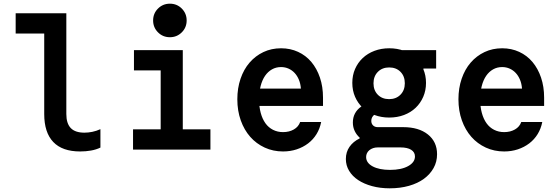

<svg xmlns="http://www.w3.org/2000/svg" viewBox="-20 -812 3040 1042"><path d="M340 -193V-740H65V-630H220V-193Q220 -93 269 -41.5Q318 10 415 10Q446 10 474 5Q502 0 525 -11V-111Q503 -101 481 -96.5Q459 -92 438 -92Q388 -92 364 -117Q340 -142 340 -193Z M702 0H1122V-110H972V-540H707V-430H852V-110H702ZM811 -701.1Q811 -663 837.4 -636.5Q863.8 -610 901.9 -610Q940 -610 966.5 -636.4Q993 -662.8 993 -700.9Q993 -739 966.6 -765.5Q940.2 -792 902.1 -792Q864 -792 837.5 -765.6Q811 -739.2 811 -701.1Z M1328 -237H1733V-282Q1733 -341.6 1716.3 -390.9Q1699.6 -440.1 1669.8 -475.6Q1640 -511 1597.8 -530.5Q1555.6 -550 1505.4 -550Q1453 -550 1409.7 -529.5Q1366.4 -509 1334.7 -472.5Q1303 -436 1285.5 -384.8Q1268 -333.5 1268 -273.3Q1268 -211 1286.6 -158.8Q1305.2 -106.6 1338.1 -69.3Q1371 -32 1416.7 -11Q1462.4 10 1516 10Q1555.6 10 1590.3 -1.5Q1625 -13 1652.5 -34Q1680 -55 1698 -84.5Q1716 -114 1723 -150H1609Q1600 -124 1574.8 -109.5Q1549.6 -95 1516 -95Q1486.2 -95 1461.6 -107.5Q1437 -120 1420.5 -143Q1404 -166 1395 -199Q1386 -232 1386 -272.7Q1386 -312.6 1394.5 -345.3Q1403 -378 1418.5 -400.5Q1434 -423 1456 -435.5Q1478 -448 1505 -448Q1527.5 -448 1546.2 -439.5Q1565 -431 1579 -416Q1593 -401 1602 -379.5Q1611 -358 1613 -331H1328Z M2278 -414V-440H2347V-540H2123ZM2057.6 -265Q1984 -265 1939.5 -233Q1895 -201 1895 -147Q1895 -122 1905 -101Q1915 -80 1932 -65V-60.8Q1897 -44 1877 -15.5Q1857 13 1857 51Q1857 85.6 1874.5 114.8Q1891.9 144 1923.6 165.1Q1955.4 186.2 1999.3 198.1Q2043.2 210 2095 210Q2152 210 2199.5 196.5Q2247 183 2280.5 158.5Q2314 134 2333 100.1Q2352 66.2 2352 25Q2352 -42.5 2302.3 -82.3Q2252.7 -122 2168 -122H2030Q2014 -122 2004.5 -131.5Q1995 -141 1995 -156Q1995 -177.6 2014 -191.3Q2033 -205 2064 -205L2062 -226L2061 -240ZM2030 -12H2153Q2191 -12 2211.5 1Q2232 14 2232 37Q2232 69 2195 89.5Q2158 110 2096.8 110Q2038 110 2002.5 91Q1967 71.9 1967 40Q1967 29 1971.5 19.5Q1976 10 1984.7 2.9Q1993.4 -4.1 2004.9 -8.1Q2016.3 -12 2030 -12ZM1892 -362.2Q1892 -321 1907 -286.5Q1922 -252 1948.7 -226.9Q1975.4 -201.7 2012.4 -187.9Q2049.5 -174 2092 -174Q2136 -174 2172.6 -187.9Q2209.2 -201.7 2235.6 -226.9Q2262 -252 2277 -286.6Q2292 -321.2 2292 -362.1Q2292 -403 2277 -437.5Q2262 -472 2235.6 -497.1Q2209.2 -522.2 2172.6 -536.1Q2136 -550 2092.5 -550Q2049 -550 2012 -536Q1975 -522 1948.5 -497Q1922 -472 1907 -437.7Q1892 -403.4 1892 -362.2ZM2091.8 -274Q2054 -274 2030.5 -297.8Q2007 -321.7 2007 -359.8Q2007 -398 2030.7 -422Q2054.4 -446 2092.2 -446Q2130 -446 2153.5 -422.2Q2177 -398.3 2177 -360.2Q2177 -322 2153.3 -298Q2129.6 -274 2091.8 -274Z M2528 -237H2933V-282Q2933 -341.6 2916.3 -390.9Q2899.6 -440.1 2869.8 -475.6Q2840 -511 2797.8 -530.5Q2755.6 -550 2705.4 -550Q2653 -550 2609.7 -529.5Q2566.4 -509 2534.7 -472.5Q2503 -436 2485.5 -384.8Q2468 -333.5 2468 -273.3Q2468 -211 2486.6 -158.8Q2505.2 -106.6 2538.1 -69.3Q2571 -32 2616.7 -11Q2662.4 10 2716 10Q2755.6 10 2790.3 -1.5Q2825 -13 2852.5 -34Q2880 -55 2898 -84.5Q2916 -114 2923 -150H2809Q2800 -124 2774.8 -109.5Q2749.6 -95 2716 -95Q2686.2 -95 2661.6 -107.5Q2637 -120 2620.5 -143Q2604 -166 2595 -199Q2586 -232 2586 -272.7Q2586 -312.6 2594.5 -345.3Q2603 -378 2618.5 -400.5Q2634 -423 2656 -435.5Q2678 -448 2705 -448Q2727.5 -448 2746.2 -439.5Q2765 -431 2779 -416Q2793 -401 2802 -379.5Q2811 -358 2813 -331H2528Z"/></svg>

Font: CommitMonoV142 ExtLt
Style: Regular
Weight: 200
Monospace: yes
Designer: Eigil Nikolajsen
Foundry: Eigil Nikolajsen
Version: Version 1.142